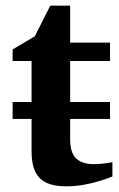

<svg xmlns="http://www.w3.org/2000/svg" viewBox="-20 -636 415 668"><path d="M371.1 -22Q347.7 -12.2 321.3 -4.9Q298.8 2 270.3 7.1Q241.7 12.2 210.9 12.2Q177.7 12.2 154.5 4.9Q131.3 -2.4 116.9 -17.8Q102.5 -33.2 96.2 -56.2Q89.8 -79.1 89.8 -110.8V-222.2H23.9V-281.2H89.8V-423.8H23.9V-463.9L101.1 -509.8L154.8 -616.2H224.1V-487.8H362.8V-423.8H224.1V-281.2H362.8V-222.2H224.1V-151.9Q224.1 -104 245.1 -84.5Q266.1 -64.9 306.2 -64.9Q317.9 -64.9 329.6 -65.9Q341.3 -66.9 350.6 -68.4Q361.3 -69.8 371.1 -71.8Z"/></svg>

Font: Charis SIL Eur
Style: Bold
Weight: 700
Foundry: SIL International
Version: Version 5.000